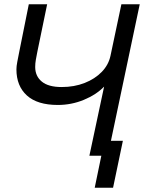

<svg xmlns="http://www.w3.org/2000/svg" viewBox="-20 -730 710 900"><path d="M399 0 468 -324Q431 -286 373 -262Q315 -238 251 -238Q155 -238 106 -282.5Q57 -327 57 -405Q57 -419 61 -440Q65 -461 70 -486L115 -710H201L155 -487Q151 -467 148 -450Q145 -433 145 -416Q145 -373 176 -347.5Q207 -322 269 -322Q328 -322 376.5 -341Q425 -360 457 -393Q489 -426 498 -469L549 -710H635L500 -70H556L510 150H424L455 0Z"/></svg>

Font: Geist Regular
Style: Italic
Weight: 400
Italic angle: -12°
Designer: Basement.studio, Andrés Briganti, Mateo Zaragoza
Foundry: Basement.studio, Vercel, Andrés Briganti, Guido Ferreyra, Mateo Zaragoza
Version: Version 1.500; ttfautohint (v1.8.4.7-5d5b)